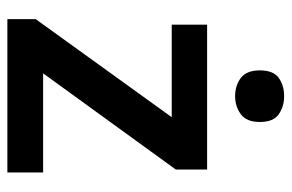

<svg xmlns="http://www.w3.org/2000/svg" viewBox="-155 -636 791 521"><g transform="rotate(90 240.5 -375.5)"><path d="M448 0H32V-77L298 -446H47V-542H440V-457L179 -97H448ZM241 -751Q269 -751 290 -736.5Q311 -722 311 -685Q311 -649 290 -633.5Q269 -618 241 -618Q212 -618 191.5 -633.5Q171 -649 171 -685Q171 -722 191.5 -736.5Q212 -751 241 -751Z"/></g></svg>

Font: Noto Sans Hebrew SemiBold
Style: Regular
Weight: 600
Designer: Monotype Design Team
Foundry: Monotype Imaging Inc.
Version: Version 2.003